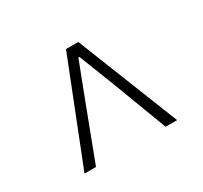

<svg xmlns="http://www.w3.org/2000/svg" viewBox="-90 -792 659 623"><g transform="rotate(-30 239.5 -480.0)"><path d="M66 -290 216 -670H262L413 -290H370L293 -493L241 -626H237L186 -493L109 -290Z"/></g></svg>

Font: Source Sans 3 ExtraLight Light
Style: Regular
Weight: 300
Version: Version 3.052;hotconv 1.1.0;makeotfexe 2.6.0